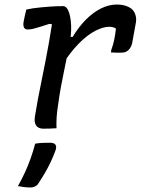

<svg xmlns="http://www.w3.org/2000/svg" viewBox="-20 -564 640 846"><path d="M96 -522Q110 -525 126 -527.5Q142 -530 160 -531.5Q178 -533 195 -534.5Q212 -536 228.5 -536.5Q245 -537 258 -537Q267 -537 274 -528.5Q281 -520 285.5 -505Q290 -490 292 -471Q294 -452 293.5 -431Q293 -410 289 -390Q283 -354 276 -318.5Q269 -283 261.5 -247.5Q254 -212 247.5 -176Q241 -140 236 -102Q231 -71 229.5 -47Q228 -23 229 1Q215 2 200.5 2.5Q186 3 171 3Q158 3 148.5 -2.5Q139 -8 135 -20Q131 -32 134 -52Q140 -90 147.5 -129.5Q155 -169 163.5 -210Q172 -251 180 -292.5Q188 -334 195.5 -375.5Q203 -417 209 -457L198 -459Q176 -452 159 -446.5Q142 -441 128 -437.5Q114 -434 101 -434Q94 -434 89.5 -438Q85 -442 83.5 -449.5Q82 -457 84 -468Q87 -482 89.5 -495Q92 -508 96 -522ZM494 -544Q519 -544 536.5 -537.5Q554 -531 563 -522Q570 -515 573.5 -507Q577 -499 578.5 -491.5Q580 -484 580 -477Q580 -470 579 -466L564 -383Q563 -375 560 -366Q557 -357 551 -349Q545 -341 536.5 -336.5Q528 -332 515 -332Q503 -332 491.5 -332Q480 -332 469 -333L470 -343Q479 -367 483.5 -390Q488 -413 491 -438Q485 -442 478 -444Q471 -446 461 -446Q435 -446 400.5 -428.5Q366 -411 328 -373Q290 -335 251 -273L269 -404L300 -401Q327 -446 359 -478Q391 -510 425.5 -527Q460 -544 494 -544ZM135 69Q153 66 168 65.5Q183 65 201 65Q216 65 223 72Q230 79 226 95Q216 123 203.5 149.5Q191 176 176.5 200.5Q162 225 146 249Q140 255 132.5 258.5Q125 262 115 262Q101 262 87.5 260.5Q74 259 59 256Q76 226 90 195.5Q104 165 115 134Q126 103 135 69Z"/></svg>

Font: Rec Mono Semicasual
Style: Italic
Weight: 400
Italic angle: -10°
Version: Version 1.085; ttfautohint (v1.8.4.7-5d5b)